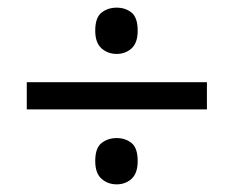

<svg xmlns="http://www.w3.org/2000/svg" viewBox="-20 -603 612 502"><path d="M285 -462Q262 -462 245.5 -476.5Q229 -491 229 -523Q229 -557 245.5 -570Q262 -583 285 -583Q308 -583 324 -570Q340 -557 340 -523Q340 -491 324 -476.5Q308 -462 285 -462ZM50 -317V-388H521V-317ZM285 -121Q262 -121 245.5 -135.5Q229 -150 229 -182Q229 -216 245.5 -229Q262 -242 285 -242Q308 -242 324 -229Q340 -216 340 -182Q340 -150 324 -135.5Q308 -121 285 -121Z"/></svg>

Font: Noto Sans Old Italic
Style: Regular
Weight: 400
Designer: Monotype Design Team
Foundry: Monotype Imaging Inc.
Version: Version 2.003; ttfautohint (v1.8.4.7-5d5b)